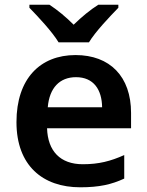

<svg xmlns="http://www.w3.org/2000/svg" viewBox="-20 -786 625 816"><path d="M229 -606H358C385 -651 447 -716 483 -753V-766H398C363 -744 328 -715 293 -681C259 -715 225 -743 190 -766H105V-753C142 -715 202 -651 229 -606ZM301 -552C151 -552 50 -452 50 -267C50 -82 162 10 321 10C402 10 454 -2 508 -27V-127C450 -101 400 -88 332 -88C236 -88 183 -144 180 -241H537V-306C537 -461 447 -552 301 -552ZM303 -458C378 -458 413 -405 414 -330H183C190 -413 234 -458 303 -458Z"/></svg>

Font: Noto Sans Khmer UI SemiBold
Style: Regular
Weight: 600
Designer: Danh Hong and the Monotype Design Team
Foundry: Monotype Imaging Inc.
Version: Version 2.002